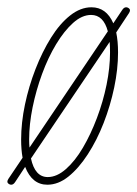

<svg xmlns="http://www.w3.org/2000/svg" viewBox="-34 -502 377 527"><path d="M-3 5Q-8 5 -12 1Q-16 -3 -11 -11L28 -69Q24 -91 24 -119Q24 -165 34.5 -215Q45 -265 63.5 -312.5Q82 -360 106 -398.5Q130 -437 158.5 -459.5Q187 -482 217 -482Q258 -482 277 -438L301 -474Q306 -482 312 -482Q317 -482 321 -478Q325 -474 320 -466L285 -413Q290 -389 290 -358Q290 -312 279.5 -262Q269 -212 250.5 -164.5Q232 -117 207 -78.5Q182 -40 154 -17.5Q126 5 96 5Q54 5 35 -44L8 -3Q3 5 -3 5ZM46 -119Q46 -107 47 -97L262 -416Q250 -461 216 -461Q191 -461 166.5 -439Q142 -417 120 -380.5Q98 -344 81.5 -299Q65 -254 55.5 -207.5Q46 -161 46 -119ZM97 -16Q122 -16 147 -38Q172 -60 193.5 -96.5Q215 -133 232 -178Q249 -223 258.5 -269.5Q268 -316 268 -358Q268 -374 267 -387L51 -67Q62 -16 97 -16Z"/></svg>

Font: Zen Loop
Style: Italic
Weight: 400
Italic angle: -15°
Designer: Yoshimichi Ohira
Foundry: A-1 Corp ZenFonts
Version: Version 1.000; ttfautohint (v1.8.3)